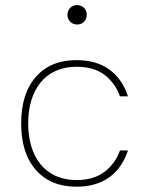

<svg xmlns="http://www.w3.org/2000/svg" viewBox="-20 -722 574 748"><path d="M278.3 -487.8C210.9 -487.8 158.2 -466.3 120.1 -422.9C81.5 -379.4 62.5 -318.8 62.5 -241.2C62.5 -163.6 81.5 -103 120.1 -59.6C158.2 -16.1 210.9 5.4 278.3 5.4C377.4 5.4 447.3 -41.5 478.5 -135.7H447.3C436 -103 416.5 -75.7 388.7 -53.7C360.4 -31.7 323.7 -20.5 278.3 -20.5C154.3 -20.5 89.8 -112.3 89.8 -241.2C89.8 -370.1 154.3 -461.9 278.3 -461.9C323.7 -461.9 360.4 -451.2 388.7 -429.2C416.5 -407.2 436 -379.4 447.3 -346.7H478.5C447.3 -440.9 377.4 -487.8 278.3 -487.8ZM242.7 -664.6C242.7 -643.6 258.3 -626.5 280.3 -626.5C303.2 -626.5 317.9 -643.6 317.9 -664.6C317.9 -685.5 303.2 -702.1 280.3 -702.1C258.3 -702.1 242.7 -685.5 242.7 -664.6Z"/></svg>

Font: Estedad Thin
Style: Regular
Weight: 100
Designer: Amin Abedi
Version: Version 7.3